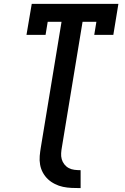

<svg xmlns="http://www.w3.org/2000/svg" viewBox="-20 -755 640 986"><path d="M394 211Q371 211 348 210Q325 209 303.5 204.5Q282 200 262 190Q242 180 226.5 165.5Q211 151 200.5 132Q190 113 186 91Q182 69 184 46Q186 23 190 0L296 -643H225L214 -576H116L143 -735H588L562 -576H464L475 -643H404L298 0Q295 16 294 32Q293 48 297 62.5Q301 77 310.5 89Q320 101 333 108Q346 115 362 117Q378 119 394 119Z"/></svg>

Font: Iosevka Slab SmBdExObl
Style: Regular
Weight: 600
Width: 7
Italic angle: -9°
Monospace: yes
Designer: Belleve Invis
Foundry: Belleve Invis
Version: Version 11.1.0; ttfautohint (v1.8.3)